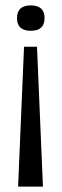

<svg xmlns="http://www.w3.org/2000/svg" viewBox="-20 -558 228 711"><path d="M69 -385H117L139 133H47ZM94 -538Q145 -538 145 -491Q145 -444 94 -444Q43 -444 43 -491Q43 -538 94 -538Z"/></svg>

Font: Bricolage Grotesque 48pt Light
Style: Regular
Weight: 300
Designer: Mathieu Triay
Foundry: Atelier Triay
Version: Version 1.000; ttfautohint (v1.8.4.7-5d5b);gftools[0.9.32]